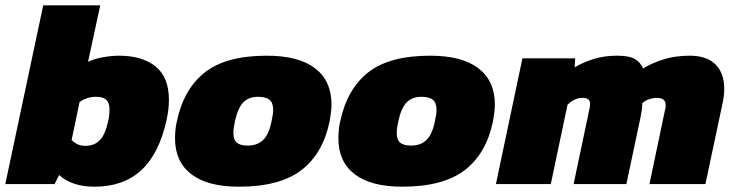

<svg xmlns="http://www.w3.org/2000/svg" viewBox="-37 -694 2772 724"><path d="M320 10Q275 10 242 -1.5Q209 -13 186 -34L169 0H-17L126 -674H341L295 -461Q318 -472 350.5 -478Q383 -484 412 -484Q499 -484 549.5 -443.5Q600 -403 600 -317Q600 -283 591 -241Q563 -114 495.5 -52Q428 10 320 10ZM286 -144Q318 -144 339 -165Q360 -186 371 -238Q374 -251 375 -261.5Q376 -272 376 -280Q376 -307 363.5 -318Q351 -329 325 -329Q290 -329 263 -309L233 -166Q243 -156 255.5 -150Q268 -144 286 -144Z M864 10Q746 10 684.5 -37Q623 -84 623 -172Q623 -187 624.5 -203.5Q626 -220 630 -237Q656 -359 736 -421.5Q816 -484 969 -484Q1089 -484 1151 -436.5Q1213 -389 1213 -300Q1213 -285 1211 -269.5Q1209 -254 1206 -237Q1181 -115 1099.5 -52.5Q1018 10 864 10ZM897 -145Q933 -145 955 -166Q977 -187 987 -237Q993 -263 993 -280Q993 -306 979.5 -317.5Q966 -329 936 -329Q901 -329 880.5 -308Q860 -287 849 -237Q843 -210 843 -192Q843 -167 856 -156Q869 -145 897 -145Z M1480 10Q1362 10 1300.5 -37Q1239 -84 1239 -172Q1239 -187 1240.5 -203.5Q1242 -220 1246 -237Q1272 -359 1352 -421.5Q1432 -484 1585 -484Q1705 -484 1767 -436.5Q1829 -389 1829 -300Q1829 -285 1827 -269.5Q1825 -254 1822 -237Q1797 -115 1715.5 -52.5Q1634 10 1480 10ZM1513 -145Q1549 -145 1571 -166Q1593 -187 1603 -237Q1609 -263 1609 -280Q1609 -306 1595.5 -317.5Q1582 -329 1552 -329Q1517 -329 1496.5 -308Q1476 -287 1465 -237Q1459 -210 1459 -192Q1459 -167 1472 -156Q1485 -145 1513 -145Z M1833 0 1933 -474H2132L2130 -440Q2163 -460 2203 -472Q2243 -484 2289 -484Q2336 -484 2357 -471.5Q2378 -459 2388 -436Q2425 -458 2468 -471Q2511 -484 2564 -484Q2628 -484 2661 -451Q2694 -418 2694 -359Q2694 -335 2688 -306L2623 0H2412L2471 -281Q2473 -286 2473 -290.5Q2473 -295 2473 -299Q2473 -325 2439 -325Q2426 -325 2411 -320Q2396 -315 2385 -305Q2385 -292 2383 -278.5Q2381 -265 2378 -250L2325 0H2126L2186 -285Q2187 -290 2187.5 -294.5Q2188 -299 2188 -303Q2188 -325 2160 -325Q2129 -325 2103 -299L2040 0Z"/></svg>

Font: Kanit ExtraBold
Style: Italic
Weight: 800
Italic angle: -12°
Designer: Katatrad Team
Foundry: CadsonDemak
Version: Version 2.000; ttfautohint (v1.8.3)